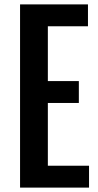

<svg xmlns="http://www.w3.org/2000/svg" viewBox="-20 -854 445 874"><path d="M71.3 0V-834H380.4V-734.4H197.8V-484.9H338.9V-385.3H197.8V-99.6H385.3V0Z"/></svg>

Font: FjallaOne
Style: Regular
Weight: 400
Designer: Irina Smirnova
Foundry: Irina Smirnova
Version: Version 1.001